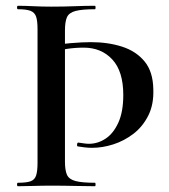

<svg xmlns="http://www.w3.org/2000/svg" viewBox="-20 -645 585 665"><path d="M110 -544Q110 -573 105 -587.5Q100 -602 85.5 -607.5Q71 -613 42 -613Q39 -613 39 -619Q39 -625 42 -625Q66 -625 95.5 -623.5Q125 -622 158 -622Q202 -622 239 -623.5Q276 -625 309 -625Q311 -625 311 -619Q311 -613 309 -613Q264 -613 241.5 -607Q219 -601 212 -585.5Q205 -570 205 -539V-85Q205 -55 212 -39.5Q219 -24 241.5 -18Q264 -12 309 -12Q311 -12 311 -6Q311 0 309 0Q276 0 239 -1Q202 -2 158 -2Q125 -2 95.5 -1Q66 0 42 0Q39 0 39 -6Q39 -12 42 -12Q71 -12 85.5 -17Q100 -22 105 -37Q110 -52 110 -81ZM148 -483Q183 -492 224 -495.5Q265 -499 295 -499Q354 -499 402.5 -483.5Q451 -468 480.5 -432.5Q510 -397 511 -336Q513 -283 493.5 -244.5Q474 -206 442 -181.5Q410 -157 372.5 -145Q335 -133 299 -133Q286 -133 273.5 -134.5Q261 -136 249 -138Q246 -139 247 -145.5Q248 -152 252 -151Q261 -150 270 -148.5Q279 -147 288 -147Q319 -147 346 -165Q373 -183 390 -220.5Q407 -258 407 -316Q407 -398 369 -439Q331 -480 270 -480Q240 -480 210.5 -475.5Q181 -471 157 -464Z"/></svg>

Font: Cormorant Garamond Light SemiBold
Style: Regular
Weight: 600
Version: Version 4.001